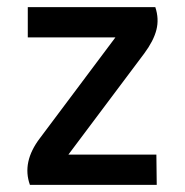

<svg xmlns="http://www.w3.org/2000/svg" viewBox="-20 -519 519 539"><path d="M58 -499H416Q427 -466 419 -435Q411 -404 385 -369L172 -85H419L420 0H64Q41 -64 92 -131L304 -414H58Z"/></svg>

Font: Panefresco 600wt
Style: Regular
Weight: 600
Designer: Campivisivi
Foundry: Campivisivi & Chank Co
Version: Version 1.001